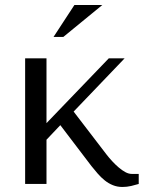

<svg xmlns="http://www.w3.org/2000/svg" viewBox="-20 -732 592 764"><path d="M276 -712H387L232 -585H193ZM165 -242V-500H80V0H165V-176L220 -234L344 -71Q356 -56 369 -41Q382 -26 397 -14Q412 -2 429.5 5Q447 12 467 12Q485 12 502 8Q519 4 532 0V-40H504Q492 -40 479 -47Q466 -54 452.5 -65.5Q439 -77 426.5 -90.5Q414 -104 404 -117L273 -288L476 -500H413Z"/></svg>

Font: Tenor Sans
Style: Regular
Weight: 400
Designer: Denis Masharov
Foundry: Denis Masharov
Version: Version 1.1